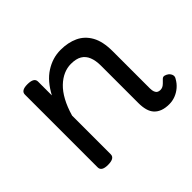

<svg xmlns="http://www.w3.org/2000/svg" viewBox="-123 -697 892 892"><g transform="rotate(-45 323.0 -251.0)"><path d="M537 17Q511 17 492.5 10Q474 3 462 -10Q450 -23 444.5 -43Q439 -63 439 -88V-334Q439 -368 429.5 -391.5Q420 -415 400 -427Q380 -439 346 -439Q321 -439 297 -428.5Q273 -418 251 -397Q229 -376 211 -343Q193 -310 180 -265V-11Q180 2 169 8.5Q158 15 136 15Q115 15 104.5 8.5Q94 2 94 -11V-489Q94 -502 104.5 -508.5Q115 -515 136 -515Q158 -515 169 -508.5Q180 -502 180 -489V-398Q196 -428 215.5 -451Q235 -474 258.5 -489Q282 -504 306.5 -511.5Q331 -519 358 -519Q407 -519 444.5 -501.5Q482 -484 503.5 -445.5Q525 -407 525 -343V-99Q525 -85 528.5 -76Q532 -67 538.5 -63Q545 -59 554 -59Q563 -59 570 -62.5Q577 -66 584 -73Q591 -80 599 -88Q606 -95 615.5 -92.5Q625 -90 634 -83Q643 -74 645 -64.5Q647 -55 641 -46Q630 -26 613.5 -12Q597 2 577.5 9.5Q558 17 537 17Z"/></g></svg>

Font: Playwrite HR Lijeva
Style: Regular
Weight: 400
Designer: Veronika Burian, José Scaglione
Foundry: TypeTogether
Version: Version 1.002